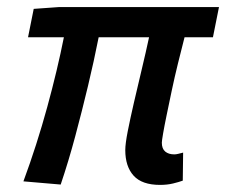

<svg xmlns="http://www.w3.org/2000/svg" viewBox="-20 -511 637 541"><path d="M431 10Q380 10 356.5 -16Q333 -42 333 -88Q333 -106 340 -141.5Q347 -177 357.5 -222.5Q368 -268 379.5 -316Q391 -364 400 -406H258Q245 -340 228 -269Q211 -198 192 -127Q173 -56 151 9L46 0Q84 -103 113 -209Q142 -315 160 -406H59L75 -486L145 -491H597L580 -406H500Q491 -371 481.5 -332.5Q472 -294 464 -256Q456 -218 449.5 -186.5Q443 -155 439.5 -134.5Q436 -114 436 -109Q436 -92 445.5 -84Q455 -76 471 -76Q476 -76 482 -77.5Q488 -79 496 -81L495 -2Q484 2 467.5 6Q451 10 431 10Z"/></svg>

Font: Source Sans 3 SemiBold
Style: Italic
Weight: 600
Italic angle: -11°
Designer: Paul D. Hunt
Foundry: Adobe
Version: Version 3.046;hotconv 1.0.118;makeotfexe 2.5.65603